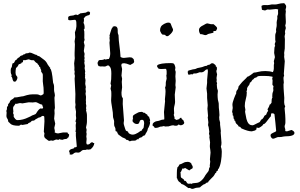

<svg xmlns="http://www.w3.org/2000/svg" viewBox="-20 -864 1873 1200"><path d="M85.9 -255.9 117.2 -261.7Q125 -261.7 127.4 -263.2Q129.9 -264.6 148.4 -269.5Q167 -274.4 183.6 -274.4H207Q218.8 -274.4 224.6 -271Q230.5 -267.6 235.4 -267.6Q240.2 -267.6 252 -276.4Q252.9 -280.3 252.9 -284.2V-293Q252.9 -317.4 249.5 -336.4Q246.1 -355.5 247.6 -377.9Q249 -400.4 244.6 -405.8Q240.2 -411.1 238.3 -414.6Q236.3 -418 237.3 -421.9Q238.3 -425.8 234.9 -431.2Q231.4 -436.5 231.9 -439Q232.4 -441.4 231 -443.4Q229.5 -445.3 228 -445.8Q226.6 -446.3 225.1 -448.2Q223.6 -450.2 224.1 -451.2Q224.6 -452.1 223.1 -455.1Q221.7 -458 218.3 -460.4Q214.8 -462.9 213.9 -467.8Q201.2 -473.6 192.4 -487.3Q187.5 -488.3 182.1 -487.8Q176.8 -487.3 172.4 -488.8Q168 -490.2 165 -491.7Q162.1 -493.2 158.2 -493.2L135.7 -487.3Q134.8 -487.3 128.9 -489.3Q124 -488.3 124 -482.9Q124 -477.5 122.1 -474.6Q113.3 -474.6 113.3 -467.8Q108.4 -467.8 106.4 -464.8Q104.5 -461.9 98.6 -463.9Q94.7 -457 90.8 -450.2Q86.9 -443.4 80.1 -439.5Q77.1 -423.8 77.1 -410.2Q77.1 -396.5 83 -390.6Q88.9 -384.8 88.9 -378.4Q88.9 -372.1 84 -362.8Q79.1 -353.5 72.3 -353.5Q65.4 -353.5 63 -357.4Q60.5 -361.3 59.1 -366.2Q57.6 -371.1 56.6 -376.5Q55.7 -381.8 49.8 -387.7Q52.7 -387.7 52.7 -392.6Q52.7 -397.5 49.8 -401.4Q46.9 -405.3 46.9 -422.9Q46.9 -440.4 54.7 -445.3Q53.7 -445.3 53.7 -447.3L55.7 -456.1Q54.7 -456.1 54.7 -458L58.6 -463.9L57.6 -465.8Q58.6 -469.7 62 -469.2Q65.4 -468.8 67.4 -471.2Q69.3 -473.6 76.2 -487.3Q83 -489.3 85.4 -493.7Q87.9 -498 92.8 -502Q100.6 -504.9 103.5 -509.3Q106.4 -513.7 110.8 -515.6Q115.2 -517.6 120.6 -518.6Q126 -519.5 127.9 -525.4L130.9 -524.4Q135.7 -524.4 137.7 -527.8Q139.6 -531.2 148.9 -531.2Q158.2 -531.2 159.2 -533.2Q160.2 -535.2 167 -535.2Q173.8 -535.2 188 -528.3Q202.1 -521.5 205.1 -521.5H208Q214.8 -513.7 226.6 -511.7Q240.2 -501 253.4 -491.7Q266.6 -482.4 274.4 -467.8Q276.4 -465.8 275.9 -464.8Q275.4 -463.9 278.3 -460.4Q281.2 -457 284.2 -452.1Q287.1 -447.3 290 -443.8Q293 -440.4 293.5 -440.9Q293.9 -441.4 293.9 -433.6L294.9 -432.6L297.9 -430.7Q303.7 -416 307.6 -385.7Q311.5 -355.5 311.5 -351.1Q311.5 -346.7 313 -344.2Q314.5 -341.8 316.4 -334.5Q318.4 -327.1 317.9 -314Q317.4 -300.8 318.8 -292.5Q320.3 -284.2 321.8 -278.8Q323.2 -273.4 323.2 -267.6L320.3 -252.9L323.2 -189.5L320.3 -175.8L321.3 -154.3L318.4 -122.1L325.2 -90.8L319.3 -64.5L323.2 -43.9Q323.2 -40 320.3 -38.1Q330.1 -30.3 343.8 -30.3L374 -36.1H401.4Q403.3 -34.2 403.3 -32.2Q403.3 -30.3 405.8 -28.3Q408.2 -26.4 410.2 -25.4Q412.1 -24.4 412.1 -20.5Q412.1 -16.6 410.2 -14.2Q408.2 -11.7 410.2 -6.8Q404.3 -5.9 402.8 -2.4Q401.4 1 397.9 2.9Q394.5 4.9 387.7 4.9Q380.9 4.9 371.1 9.8Q367.2 8.8 361.3 8.8L349.6 5.9Q347.7 5.9 347.2 8.3Q346.7 10.7 343.8 10.7L335.9 7.8Q328.1 7.8 320.8 11.7Q313.5 15.6 309.6 15.6Q305.7 15.6 299.8 13.7L287.1 16.6Q284.2 16.6 279.3 12.7Q274.4 8.8 265.1 2Q255.9 -4.9 255.9 -16.6L257.8 -30.3L253.9 -41L257.8 -105.5L256.8 -132.8Q256.8 -139.6 246.1 -139.6Q243.2 -139.6 239.7 -136.7Q236.3 -133.8 232.9 -131.8Q229.5 -129.9 226.1 -129.9Q222.7 -129.9 218.8 -127.9Q214.8 -126 212.4 -123.5Q210 -121.1 204.1 -120.1Q196.3 -109.4 183.6 -109.4H180.7Q177.7 -108.4 175.8 -105.5Q173.8 -102.5 170.4 -100.1Q167 -97.7 161.6 -96.2Q156.2 -94.7 153.3 -88.9L120.1 -83Q115.2 -83 111.3 -85.9Q103.5 -78.1 95.7 -78.1Q56.6 -78.1 43.9 -91.8Q39.1 -97.7 32.2 -102.5L29.3 -116.2Q27.3 -121.1 24.9 -124Q22.5 -127 21 -132.8Q19.5 -138.7 20.5 -146Q21.5 -153.3 21.5 -160.2L19.5 -170.9L23.4 -181.6V-191.4Q23.4 -195.3 25.4 -197.3Q27.3 -199.2 29.3 -202.1Q31.2 -205.1 30.3 -208.5Q29.3 -211.9 35.2 -217.8Q41 -223.6 41 -226.1Q41 -228.5 44.4 -233.9Q47.9 -239.3 56.2 -243.2Q64.5 -247.1 69.3 -254.9Q78.1 -255.9 85.9 -255.9ZM235.4 -186.5 243.2 -184.6Q245.1 -184.6 246.6 -187Q248 -189.5 250 -189.5L243.2 -210Q231.4 -211.9 220.2 -218.8Q209 -225.6 202.1 -225.6L184.6 -223.6L159.2 -224.6L120.1 -217.8L107.4 -219.7Q99.6 -219.7 91.8 -216.8Q84 -213.9 76.2 -215.8Q74.2 -210 67.4 -202.1Q60.5 -194.3 62 -183.6Q63.5 -172.9 63.5 -166L61.5 -157.2Q61.5 -155.3 63 -153.3Q64.5 -151.4 65.4 -148.9Q66.4 -146.5 65.9 -143.6Q65.4 -140.6 65.4 -136.7Q65.4 -132.8 69.8 -127.9Q74.2 -123 76.2 -118.2L77.1 -119.1Q79.1 -119.1 80.6 -116.2Q82 -113.3 89.8 -113.3Q123 -113.3 158.2 -130.9L170.9 -136.7Q180.7 -143.6 191.9 -146.5Q203.1 -149.4 207 -157.2Q222.7 -183.6 234.4 -186.5Z M460 51.8 454.1 -14.6V-32.2L456.1 -34.2L452.1 -40L454.1 -58.6L453.1 -79.1Q453.1 -88.9 456.1 -97.7Q452.1 -101.6 452.1 -105.5L456.1 -125L454.1 -143.6L455.1 -166L450.2 -194.3L452.1 -209L450.2 -225.6L451.2 -276.4L446.3 -372.1L448.2 -389.6L445.3 -403.3Q445.3 -408.2 446.3 -411.6Q447.3 -415 446.3 -419.9Q444.3 -424.8 444.8 -429.2Q445.3 -433.6 445.3 -439.5L443.4 -467.8L447.3 -500Q446.3 -507.8 446.3 -516.6V-533.2L448.2 -586.9L446.3 -605.5L450.2 -631.8L448.2 -662.1Q448.2 -664.1 451.2 -670.4Q454.1 -676.8 454.6 -681.2Q455.1 -685.5 456.5 -692.4Q458 -699.2 457.5 -708.5Q457 -717.8 457 -725.1Q457 -732.4 452.1 -739.3L446.3 -740.2L418.9 -737.3Q406.2 -737.3 406.2 -743.2V-757.8Q413.1 -765.6 427.2 -766.1Q441.4 -766.6 450.2 -772.5H456.1Q461.9 -772.5 464.8 -769.5L483.4 -781.2H487.3L516.6 -785.2Q520.5 -787.1 523.9 -789.6Q527.3 -792 533.7 -792Q540 -792 543 -785.2Q543 -771.5 535.6 -769.5Q528.3 -767.6 523.9 -766.1Q519.5 -764.6 517.6 -762.2Q515.6 -759.8 512.7 -761.7Q510.7 -753.9 503.9 -751Q504.9 -747.1 504.9 -739.3Q504.9 -731.4 502 -721.7Q508.8 -709 508.8 -695.3Q508.8 -681.6 506.3 -681.6Q503.9 -681.6 503.9 -678.7L506.8 -668Q507.8 -657.2 507.3 -647Q506.8 -636.7 506.8 -626L508.8 -615.2L503.9 -600.6L508.8 -580.1L503.9 -544.9L508.8 -527.3L506.8 -511.7L508.8 -501L506.8 -491.2L508.8 -482.4L506.8 -471.7L510.7 -451.2L508.8 -438.5L512.7 -416L510.7 -407.2L512.7 -397.5L510.7 -392.6L512.7 -389.6L510.7 -381.8L514.6 -363.3L512.7 -339.8L516.6 -319.3L514.6 -308.6L516.6 -292L514.6 -278.3L517.6 -258.8L516.6 -236.3L517.6 -225.6L516.6 -218.8L519.5 -202.1L517.6 -188.5L519.5 -179.7L517.6 -174.8L521.5 -159.2Q523.4 -151.4 523.4 -142.6V-105.5Q523.4 -95.7 521.5 -85.9L517.6 -67.4L521.5 -52.7L519.5 -38.1L521.5 -27.3L519.5 -10.7L521.5 3.9L519.5 25.4Q519.5 34.2 523.4 39.1H527.3Q538.1 39.1 543.9 31.7Q549.8 24.4 557.6 25.4H560.5V29.3H565.4Q568.4 29.3 569.3 31.2Q567.4 51.8 545.9 69.3Q538.1 71.3 532.2 71.3Q526.4 71.3 523.4 69.3Q518.6 74.2 507.3 73.2Q496.1 72.3 488.8 79.6Q481.4 86.9 475.1 88.9Q468.8 90.8 462.4 89.4Q456.1 87.9 449.7 89.8Q443.4 91.8 438 97.2Q432.6 102.5 424.8 102.5L419.9 101.6Q415 103.5 415.5 99.1Q416 94.7 416 91.8V89.8Q412.1 88.9 412.1 81.1V79.1Q418 69.3 428.7 66.9Q439.5 64.5 443.4 61.5V59.6Q443.4 55.7 449.7 56.6Q456.1 57.6 460 51.8Z M848.6 -163.1 865.2 -165Q870.1 -165 874.5 -161.1Q878.9 -157.2 885.7 -159.2Q888.7 -152.3 900.4 -147.5Q901.4 -138.7 912.1 -133.8Q913.1 -126 916 -120.6Q918.9 -115.2 918 -107.4V-105.5L915 -103.5Q915 -101.6 916.5 -101.6Q918 -101.6 918 -96.2Q918 -90.8 913.6 -79.1Q909.2 -67.4 904.3 -60.5Q902.3 -46.9 896.5 -38.6Q890.6 -30.3 885.7 -18.6Q877 -17.6 870.1 -10.7Q863.3 -3.9 860.4 -4.4Q857.4 -4.9 852.1 -2Q846.7 1 843.8 7.8L838.9 5.9Q835.9 5.9 834 9.3Q832 12.7 826.2 14.2Q820.3 15.6 810.5 15.1Q800.8 14.6 791 19.5Q778.3 8.8 768.6 9.8Q766.6 2.9 758.8 0.5Q751 -2 744.6 -5.4Q738.3 -8.8 732.9 -13.7Q727.5 -18.6 720.7 -21.5Q719.7 -27.3 715.8 -29.8Q711.9 -32.2 712.9 -40L702.1 -44.9V-48.8Q702.1 -63.5 698.7 -68.4Q695.3 -73.2 693.8 -80.1Q692.4 -86.9 692.9 -92.3Q693.4 -97.7 693.4 -104Q693.4 -110.4 689.5 -121.1Q685.5 -131.8 686 -140.1Q686.5 -148.4 685.1 -160.2Q683.6 -171.9 680.7 -189.5Q677.7 -207 675.8 -221.2Q673.8 -235.4 674.8 -245.6Q675.8 -255.9 675.8 -265.6V-282.2Q675.8 -294.9 673.3 -300.8Q670.9 -306.6 670.9 -309.6L674.8 -330.1L670.9 -340.8L674.8 -368.2L675.8 -404.3Q675.8 -433.6 668.5 -444.3Q661.1 -455.1 655.8 -455.1Q650.4 -455.1 644.5 -451.2Q638.7 -447.3 630.4 -448.2Q622.1 -449.2 617.2 -449.2L610.4 -448.2L595.7 -451.2Q589.8 -462.9 589.8 -468.8Q589.8 -474.6 592.8 -478.5Q595.7 -482.4 597.7 -487.3Q604.5 -489.3 615.7 -489.3Q627 -489.3 631.8 -495.1Q634.8 -492.2 639.6 -492.2Q644.5 -492.2 649.4 -494.1Q654.3 -496.1 660.2 -495.1Q668.9 -508.8 668.9 -531.2L664.1 -596.7L666 -612.3L664.1 -627Q666 -632.8 666 -634.8L664.1 -640.6Q664.1 -643.6 668.5 -656.7Q672.9 -669.9 674.8 -676.3Q676.8 -682.6 678.2 -685.5Q679.7 -688.5 682.6 -691.4Q685.5 -694.3 685.5 -698.2H689.5L695.3 -700.2Q715.8 -700.2 715.8 -675.8V-663.1Q715.8 -654.3 720.7 -644.5Q721.7 -610.4 726.6 -576.7Q731.4 -543 733.4 -507.8Q742.2 -502 753.9 -502L790 -505.9Q804.7 -505.9 808.6 -500.5Q812.5 -495.1 816.4 -495.1L815.4 -492.2L818.4 -481.4Q818.4 -470.7 809.6 -466.8Q800.8 -462.9 793.9 -458Q766.6 -468.8 756.8 -468.8Q747.1 -468.8 741.2 -465.8Q738.3 -460 738.3 -455.1L743.2 -432.6L739.3 -391.6L743.2 -372.1L741.2 -352.5L743.2 -318.4L739.3 -286.1Q739.3 -255.9 747.1 -252Q748 -251 748 -247.1L747.1 -213.9L754.9 -111.3L752.9 -94.7Q752.9 -87.9 756.8 -76.2Q760.7 -64.5 762.7 -57.6Q764.6 -50.8 766.6 -48.3Q768.6 -45.9 772.5 -44.9Q776.4 -43.9 778.8 -42Q781.2 -40 781.2 -38.1Q781.2 -36.1 783.2 -33.2Q785.2 -30.3 793 -26.4Q800.8 -22.5 809.1 -22.5Q817.4 -22.5 826.7 -26.4Q835.9 -30.3 842.8 -34.7Q849.6 -39.1 855.5 -43.5Q861.3 -47.9 868.2 -48.8L867.2 -50.8Q867.2 -54.7 871.6 -58.1Q876 -61.5 877.9 -67.4L880.9 -92.8Q880.9 -115.2 868.7 -115.2Q856.4 -115.2 854 -107.4Q851.6 -99.6 846.7 -91.8Q841.8 -88.9 835.9 -88.9Q819.3 -88.9 808.6 -105.5V-114.3Q808.6 -120.1 812.5 -120.1Q810.5 -122.1 810.5 -125V-137.7Q812.5 -144.5 823.7 -150.4Q835 -156.2 840.3 -159.2Q845.7 -162.1 848.6 -163.1Z M1010.7 -243.2Q1014.6 -278.3 1014.6 -292.5Q1014.6 -306.6 1011.7 -316.4Q1016.6 -326.2 1016.1 -336.4Q1015.6 -346.7 1017.1 -354.5Q1018.6 -362.3 1020 -365.7Q1021.5 -369.1 1021.5 -373L1019.5 -393.6Q1021.5 -396.5 1021.5 -402.3V-417Q1021.5 -426.8 1017.6 -433.6H1011.7L986.3 -432.6Q978.5 -432.6 969.7 -435.5Q967.8 -441.4 964.8 -442.9Q961.9 -444.3 961.9 -449.2Q961.9 -454.1 962.9 -456.1Q979.5 -469.7 1046.9 -469.7Q1059.6 -469.7 1064.5 -467.3Q1069.3 -464.8 1072.8 -454.6Q1076.2 -444.3 1076.2 -439.5L1074.2 -427.7L1078.1 -415L1076.2 -386.7L1078.1 -358.4L1076.2 -332L1078.1 -318.4L1072.3 -272.5L1074.2 -228.5Q1074.2 -219.7 1072.3 -212.4Q1070.3 -205.1 1068.4 -195.3Q1066.4 -185.5 1067.4 -174.8Q1068.4 -164.1 1068.4 -157.7Q1068.4 -151.4 1067.4 -151.4Q1066.4 -151.4 1066.4 -146.5Q1066.4 -141.6 1069.3 -135.3Q1072.3 -128.9 1070.3 -122.1Q1082 -114.3 1083 -114.3L1101.6 -120.1Q1101.6 -127.9 1112.3 -127.9Q1115.2 -127.9 1114.7 -124Q1114.3 -120.1 1118.2 -118.2Q1122.1 -116.2 1124.5 -113.8Q1127 -111.3 1128.4 -106Q1129.9 -100.6 1131.8 -96.7Q1130.9 -89.8 1123.5 -85.4Q1116.2 -81.1 1108.9 -81.1Q1101.6 -81.1 1097.7 -86.9Q1089.8 -78.1 1079.6 -78.1Q1069.3 -78.1 1062.5 -81.1Q1053.7 -81.1 1033.2 -74.2H1027.3L1014.6 -73.2Q1008.8 -73.2 1004.9 -76.2Q991.2 -72.3 981.4 -72.3Q965.8 -64.5 954.1 -64.5Q942.4 -64.5 942.4 -74.2Q933.6 -74.2 933.6 -83Q933.6 -91.8 938.5 -95.7Q949.2 -105.5 961.4 -106.9Q973.6 -108.4 982.4 -112.3Q991.2 -116.2 997.1 -116.2Q1002.9 -116.2 1006.8 -118.2V-127.9L1004.9 -164.1L1011.7 -231.4ZM1007.8 -646.5 994.1 -648.4Q992.2 -651.4 989.3 -654.3Q986.3 -657.2 984.9 -662.1Q983.4 -667 981.9 -667Q980.5 -667 980.5 -676.8Q980.5 -686.5 985.4 -696.3Q990.2 -706.1 1005.4 -714.4Q1020.5 -722.7 1032.2 -722.7Q1043.9 -722.7 1047.4 -714.8Q1050.8 -707 1053.2 -699.2Q1055.7 -691.4 1058.6 -687Q1061.5 -682.6 1061.5 -677.7Q1061.5 -668 1047.4 -652.8Q1033.2 -637.7 1024.9 -637.7Q1016.6 -637.7 1011.7 -646.5Z M1335.9 -431.6 1332 -419.9Q1332 -417 1333 -415Q1335 -415 1335 -413.1L1333 -412.1L1336.9 -400.4L1333 -375Q1335 -371.1 1335 -368.7Q1335 -366.2 1333 -364.3L1335 -358.4Q1335 -356.4 1334 -356.4Q1333 -356.4 1333 -353.5L1336.9 -344.7Q1336.9 -340.8 1335 -338.9Q1335.9 -331.1 1335.9 -323.7Q1335.9 -316.4 1337.4 -310.5Q1338.9 -304.7 1340.3 -302.2Q1341.8 -299.8 1341.8 -295.9L1339.8 -273.4Q1339.8 -256.8 1341.8 -241.2L1345.7 -224.6Q1347.7 -216.8 1347.2 -209Q1346.7 -201.2 1347.7 -190.9Q1348.6 -180.7 1350.1 -168.9Q1351.6 -157.2 1351.6 -144.5L1349.6 -128.9Q1351.6 -127 1351.6 -125.5Q1351.6 -124 1350.6 -124Q1349.6 -124 1349.6 -122.1L1355.5 -98.6V-85L1360.4 -44.9L1359.4 -35.2L1364.3 28.3Q1364.3 42 1360.4 52.7Q1366.2 66.4 1366.2 84Q1366.2 113.3 1361.3 143.1Q1356.4 172.9 1345.7 191.4L1341.8 193.4L1342.8 198.2Q1342.8 202.1 1336.9 204.6Q1331.1 207 1331.1 214.8V215.8L1326.2 217.8Q1319.3 231.4 1313.5 238.3L1299.8 252Q1280.3 270.5 1280.3 276.4H1276.4Q1271.5 276.4 1266.6 281.7Q1261.7 287.1 1252 289.1Q1246.1 293.9 1240.7 297.4Q1235.4 300.8 1230.5 306.6Q1223.6 308.6 1217.3 308.6Q1210.9 308.6 1204.6 310.1Q1198.2 311.5 1192.9 314Q1187.5 316.4 1181.6 316.4Q1175.8 316.4 1171.9 313Q1168 309.6 1157.2 311.5Q1146.5 303.7 1136.7 296.4Q1127 289.1 1113.3 285.2Q1110.4 278.3 1103.5 274.9Q1096.7 271.5 1092.8 263.7Q1089.8 260.7 1089.4 256.3Q1088.9 252 1085 249Q1085.9 232.4 1085.4 215.8Q1085 199.2 1088.9 181.6Q1096.7 176.8 1101.6 164.1Q1114.3 161.1 1125.5 154.3Q1136.7 147.5 1151.9 147.5Q1167 147.5 1174.8 157.2Q1176.8 158.2 1176.3 159.7Q1175.8 161.1 1177.7 164.6Q1179.7 168 1182.1 171.4Q1184.6 174.8 1184.6 181.6Q1184.6 188.5 1180.7 189.5Q1168.9 195.3 1163.1 201.2L1136.7 185.5L1127.9 190.4L1123 188.5Q1121.1 189.5 1120.1 189.5Q1116.2 196.3 1114.3 202.6Q1112.3 209 1107.4 213.9Q1109.4 218.8 1109.4 231Q1109.4 243.2 1112.3 246.1Q1115.2 249 1123 253.4Q1130.9 257.8 1130.9 265.6H1133.8Q1141.6 265.6 1145.5 273.9Q1149.4 282.2 1154.8 283.7Q1160.2 285.2 1163.6 284.2Q1167 283.2 1169.9 283.2Q1172.9 283.2 1176.8 285.2Q1182.6 281.2 1189.5 280.8Q1196.3 280.3 1210 278.8Q1223.6 277.3 1237.3 265.6Q1251 253.9 1257.8 241.2Q1264.6 228.5 1270.5 221.7Q1276.4 214.8 1281.2 208Q1286.1 201.2 1286.1 192.9Q1286.1 184.6 1292 179.7Q1291 176.8 1291 170.9L1293.9 146.5L1292 131.8L1295.9 89.8Q1295.9 82 1294.4 73.7Q1293 65.4 1292 57.1Q1291 48.8 1292 41Q1293 33.2 1293 25.4L1288.1 -7.8L1290 -13.7L1286.1 -28.3L1288.1 -40L1284.2 -69.3L1280.3 -82L1282.2 -99.6L1278.3 -130.9L1280.3 -138.7L1276.4 -184.6L1278.3 -206.1L1274.4 -252V-278.3L1270.5 -311.5Q1270.5 -314.5 1274.4 -345.7V-364.3L1279.3 -417Q1279.3 -425.8 1278.3 -430.7H1277.3Q1267.6 -430.7 1261.2 -423.3Q1254.9 -416 1247.6 -413.6Q1240.2 -411.1 1234.9 -412.1Q1229.5 -413.1 1225.1 -411.6Q1220.7 -410.2 1217.8 -408.7Q1214.8 -407.2 1209 -405.8Q1203.1 -404.3 1195.3 -404.8Q1187.5 -405.3 1182.6 -398.4Q1178.7 -400.4 1176.8 -400.4L1159.2 -396.5Q1153.3 -402.3 1153.3 -414.1V-417Q1157.2 -418 1157.2 -422.9Q1166 -424.8 1172.4 -426.8Q1178.7 -428.7 1184.6 -430.2Q1190.4 -431.6 1194.3 -431.6Q1198.2 -430.7 1213.9 -438.5Q1221.7 -440.4 1228.5 -441.4Q1235.4 -442.4 1243.7 -444.8Q1252 -447.3 1256.8 -449.7Q1261.7 -452.1 1267.6 -452.1Q1273.4 -452.1 1275.9 -455.6Q1278.3 -459 1281.7 -458.5Q1285.2 -458 1289.6 -460Q1293.9 -461.9 1296.9 -465.3Q1299.8 -468.8 1307.6 -468.8Q1315.4 -468.8 1328.1 -456.1V-451.2Q1328.1 -449.2 1331.1 -447.8Q1334 -446.3 1335 -444.3ZM1276.4 -717.8 1297.9 -712.9H1314.5Q1315.4 -712.9 1318.8 -709.5Q1322.3 -706.1 1329.6 -699.7Q1336.9 -693.4 1336.9 -688Q1336.9 -682.6 1334.5 -679.7Q1332 -676.8 1331.1 -672.9Q1328.1 -669.9 1323.2 -669.9Q1309.6 -671.9 1314.5 -662.1L1312.5 -659.2Q1303.7 -656.2 1292 -654.3Q1280.3 -652.3 1275.4 -648.4Q1270.5 -644.5 1264.2 -644.5Q1257.8 -644.5 1249.5 -647.9Q1241.2 -651.4 1232.4 -650.4Q1223.6 -661.1 1223.6 -677.7Q1223.6 -694.3 1252 -707Q1268.6 -717.8 1276.4 -717.8Z M1773.4 -43 1801.8 -51.8Q1820.3 -43.9 1820.3 -33.2Q1820.3 -11.7 1760.7 -11.7Q1755.9 -11.7 1750 -10.3Q1744.1 -8.8 1737.8 -7.8Q1731.4 -6.8 1725.1 -7.3Q1718.8 -7.8 1713.4 -6.3Q1708 -4.9 1700.2 -1Q1692.4 2.9 1686.5 2.9Q1680.7 2.9 1675.8 -3.9Q1670.9 -10.7 1670.9 -17.6Q1670.9 -24.4 1675.3 -27.3Q1679.7 -30.3 1685.1 -33.2Q1690.4 -36.1 1696.8 -38.6Q1703.1 -41 1706.1 -44.9Q1704.1 -71.3 1701.2 -97.7Q1698.2 -124 1695.3 -150.4Q1690.4 -155.3 1686.5 -155.3Q1682.6 -155.3 1676.8 -156.2Q1672.9 -151.4 1672.9 -136.7Q1668.9 -133.8 1663.1 -126Q1657.2 -118.2 1645 -102.5Q1632.8 -86.9 1627 -88.9Q1624 -81.1 1611.8 -72.8Q1599.6 -64.5 1596.7 -64.5L1585 -66.4Q1582 -66.4 1583 -61.5Q1584 -56.6 1582 -54.7Q1577.1 -52.7 1575.2 -48.8L1553.7 -43Q1530.3 -43 1491.2 -60.5Q1487.3 -61.5 1484.4 -66.9Q1481.4 -72.3 1476.6 -72.3H1472.7Q1467.8 -83 1460 -88.4Q1452.1 -93.8 1450.2 -108.4Q1444.3 -108.4 1444.8 -112.8Q1445.3 -117.2 1443.4 -120.1L1440.4 -122.1Q1439.5 -125 1439.5 -131.3Q1439.5 -137.7 1438.5 -140.6L1434.6 -142.6Q1433.6 -144.5 1434.1 -147.9Q1434.6 -151.4 1434.6 -153.3L1430.7 -165L1434.6 -189.5L1432.6 -209Q1432.6 -222.7 1442.9 -249.5Q1453.1 -276.4 1456.1 -279.3Q1455.1 -293.9 1462.4 -301.3Q1469.7 -308.6 1470.7 -323.2Q1476.6 -330.1 1481.4 -336.9Q1486.3 -343.8 1493.7 -351.6Q1501 -359.4 1509.8 -367.2Q1518.6 -375 1526.4 -384.8Q1532.2 -384.8 1548.3 -396.5Q1564.5 -408.2 1566.4 -410.2Q1577.1 -410.2 1594.7 -415Q1612.3 -419.9 1638.7 -419.9Q1665 -419.9 1685.5 -413.1Q1691.4 -423.8 1691.4 -435.5V-458L1693.4 -468.8L1691.4 -481.4L1698.2 -506.8L1693.4 -533.2L1695.3 -564.5Q1695.3 -572.3 1700.2 -577.1Q1697.3 -581.1 1697.3 -586.9Q1697.3 -592.8 1699.7 -597.2Q1702.1 -601.6 1702.1 -603.5L1700.2 -615.2V-640.6Q1700.2 -649.4 1702.1 -653.8Q1704.1 -658.2 1706.1 -665L1705.1 -679.7L1709 -700.2Q1710 -705.1 1709.5 -710.9Q1709 -716.8 1709 -722.7Q1709 -728.5 1710.4 -734.4Q1711.9 -740.2 1712.9 -744.6Q1713.9 -749 1713.4 -752.4Q1712.9 -755.9 1712.9 -760.3Q1712.9 -764.6 1714.4 -766.1Q1715.8 -767.6 1717.3 -774.4Q1718.8 -781.2 1717.8 -789.1Q1716.8 -796.9 1718.8 -804.7Q1710.9 -807.6 1704.1 -807.6L1666 -803.7L1653.3 -804.7Q1648.4 -804.7 1644.5 -801.8Q1640.6 -798.8 1633.8 -798.8L1617.2 -802.7L1614.3 -823.2L1615.2 -828.1Q1623 -833 1633.3 -832.5Q1643.6 -832 1651.4 -832Q1659.2 -832 1664.6 -833.5Q1669.9 -835 1675.8 -835.9Q1681.6 -836.9 1685.1 -836.4Q1688.5 -835.9 1698.2 -835.9Q1708 -835.9 1721.7 -839.8Q1735.4 -843.8 1751 -843.8H1756.8Q1761.7 -836.9 1765.1 -833.5Q1768.6 -830.1 1768.6 -820.3L1764.6 -802.7L1766.6 -793.9L1764.6 -772.5L1766.6 -726.6Q1766.6 -713.9 1762.7 -705.1Q1764.6 -701.2 1764.6 -697.3Q1764.6 -693.4 1766.6 -688.5Q1760.7 -670.9 1760.7 -663.1L1762.7 -657.2L1758.8 -636.7L1760.7 -619.1L1759.8 -560.5L1755.9 -533.2L1756.8 -521.5L1755.9 -508.8L1759.8 -481.4L1753.9 -402.3Q1753.9 -397.5 1755.9 -393.6Q1752 -381.8 1752 -378.9V-371.1Q1752 -366.2 1752.9 -360.4L1753.9 -347.7L1752 -336.9Q1752 -312.5 1753.9 -291L1756.8 -252L1755.9 -225.6Q1755.9 -210.9 1762.7 -198.2Q1758.8 -190.4 1758.8 -189.5V-186.5Q1763.7 -137.7 1763.7 -120.1V-97.7Q1763.7 -93.8 1762.7 -88.9L1758.8 -76.2Q1758.8 -68.4 1761.7 -60.5Q1764.6 -52.7 1762.7 -44.9Q1768.6 -43 1773.4 -43ZM1688.5 -300.8 1687.5 -311.5Q1687.5 -317.4 1689.5 -323.2Q1688.5 -328.1 1685.5 -330.1Q1682.6 -332 1682.6 -336.9L1683.6 -360.4Q1683.6 -366.2 1680.7 -371.1Q1683.6 -377 1683.6 -380.9L1682.6 -384.8Q1661.1 -389.6 1629.4 -389.6Q1597.7 -389.6 1592.8 -387.7Q1587.9 -385.7 1586.4 -383.8Q1585 -381.8 1583 -380.4Q1581.1 -378.9 1578.1 -378.9Q1575.2 -378.9 1571.8 -377Q1568.4 -375 1565.4 -370.6Q1562.5 -366.2 1557.6 -365.2Q1553.7 -360.4 1551.3 -355Q1548.8 -349.6 1542 -347.7Q1541 -336.9 1534.2 -329.1Q1527.3 -321.3 1525.4 -315.4Q1523.4 -309.6 1523.9 -307.1Q1524.4 -304.7 1524.4 -302.7L1520.5 -293L1522.5 -287.1Q1522.5 -265.6 1516.1 -244.1Q1509.8 -222.7 1509.8 -200.2L1513.7 -177.7L1511.7 -166Q1511.7 -161.1 1513.2 -156.7Q1514.6 -152.3 1515.6 -144.5Q1519.5 -118.2 1525.4 -105.5Q1535.2 -81.1 1556.6 -81.1H1559.6Q1566.4 -82 1574.2 -86.9Q1582 -91.8 1591.8 -95.7Q1601.6 -99.6 1603.5 -101.6Q1606.4 -105.5 1608.4 -109.4Q1610.4 -113.3 1612.3 -116.2Q1615.2 -118.2 1616.7 -118.2Q1618.2 -118.2 1623.5 -124.5Q1628.9 -130.9 1632.8 -140.6L1643.6 -147.5Q1647.5 -161.1 1656.2 -171.9Q1652.3 -175.8 1652.3 -181.6Q1654.3 -185.5 1659.2 -193.8Q1664.1 -202.1 1665 -210Q1669.9 -210.9 1671.9 -214.8Q1673.8 -218.8 1676.8 -220.7Q1676.8 -248 1682.6 -253.9L1681.6 -260.7Q1681.6 -281.2 1685.1 -288.1Q1688.5 -294.9 1688.5 -300.8Z"/></svg>

Font: Mountains of Christmas
Style: Regular
Weight: 400
Designer: Crystal Kluge
Foundry: Font Diner, Inc DBA Tart Workshop
Version: Version 1.003